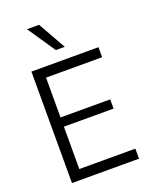

<svg xmlns="http://www.w3.org/2000/svg" viewBox="-170 -1039 910 1133"><g transform="rotate(-20 285.0 -472.0)"><path d="M81 -700H502V-637H150V-387H462V-329H150V-63H502V0H81ZM142 -944H218L316 -770H260Z"/></g></svg>

Font: Lopes Sans Light
Style: Regular
Weight: 300
Designer: Gabriel Lam, Diego Maldonado
Foundry: TypeRant, Foresti Design
Version: Version 4.000